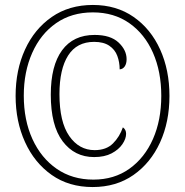

<svg xmlns="http://www.w3.org/2000/svg" viewBox="-20 -745 747 775"><path d="M354 10Q258 10 188.5 -39Q119 -88 81 -171.5Q43 -255 43 -358Q43 -462 81 -545Q119 -628 189 -676.5Q259 -725 355 -725Q450 -725 519.5 -676.5Q589 -628 626.5 -545Q664 -462 664 -358Q664 -253 626 -170Q588 -87 518.5 -38.5Q449 10 354 10ZM357 -20Q441 -20 502.5 -64Q564 -108 597.5 -184Q631 -260 631 -358Q631 -456 597.5 -532Q564 -608 502 -651.5Q440 -695 355 -695Q269 -695 206.5 -651.5Q144 -608 110 -531.5Q76 -455 76 -359Q76 -260 111 -183.5Q146 -107 209 -63.5Q272 -20 357 -20ZM360 -111Q281 -111 233 -174.5Q185 -238 185 -363Q185 -480 230.5 -542Q276 -604 362 -604Q426 -604 458.5 -573.5Q491 -543 491 -506Q491 -488 483.5 -477Q476 -466 463 -465Q463 -494 453.5 -519.5Q444 -545 421 -560.5Q398 -576 360 -576Q290 -576 255 -521Q220 -466 220 -365Q220 -253 259.5 -196Q299 -139 362 -139Q409 -139 436 -166Q463 -193 476 -231Q489 -222 489 -205Q489 -185 474 -163Q459 -141 430.5 -126Q402 -111 360 -111Z"/></svg>

Font: Noto Serif Tamil Condensed ExtraLight
Style: Italic
Weight: 200
Width: 3
Italic angle: -12°
Designer: Indian Type Foundry, Tom Grace, and the Monotype Design Team
Foundry: Monotype Imaging Inc.
Version: Version 2.003; ttfautohint (v1.8.4.7-5d5b)